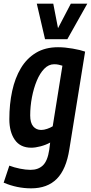

<svg xmlns="http://www.w3.org/2000/svg" viewBox="-35 -809 497 1049"><path d="M-15 189 16 96Q42 106 74 112.5Q106 119 132 119Q174 119 199.5 94.5Q225 70 234 10L239 -30Q215 -17 186.5 -9.5Q158 -2 136 -2Q76 -2 46 -45Q16 -88 16 -158Q16 -240 31.5 -311.5Q47 -383 79 -436.5Q111 -490 161.5 -520.5Q212 -551 282 -551Q319 -551 362 -543.5Q405 -536 430 -527L344 6Q327 116 275.5 168Q224 220 135 220Q58 220 -15 189ZM306 -450Q296 -453 285.5 -455.5Q275 -458 261 -458Q231 -458 207 -433.5Q183 -409 166 -368Q149 -327 139.5 -277.5Q130 -228 130 -178Q130 -138 146.5 -118.5Q163 -99 190 -99Q205 -99 222.5 -105Q240 -111 253 -119ZM442 -789 333 -595H211L166 -789H256L282 -655L352 -789Z"/></svg>

Font: Georama SemiCondensed SemiBold
Style: Italic
Weight: 600
Width: 4
Italic angle: -9°
Designer: Jean-Baptiste Levee
Foundry: Production Type
Version: Version 1.000